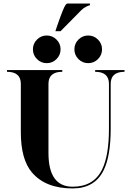

<svg xmlns="http://www.w3.org/2000/svg" viewBox="-20 -1060 743 1085"><path d="M293 -883.8 302.7 -913.1Q338.9 -1017.6 350.6 -1032.2Q356.4 -1040 361.3 -1040H488.3V-1030.3Q483.4 -1030.3 468.3 -1022.9Q451.7 -1015.1 439 -1002L322.3 -883.8ZM423.3 -726.1Q400.4 -749 400.4 -781.2Q400.4 -813.5 423.3 -836.4Q446.3 -859.4 478.5 -859.4Q510.7 -859.4 533.7 -836.4Q556.6 -813.5 556.6 -781.2Q556.6 -749 533.7 -726.1Q510.7 -703.1 478.5 -703.1Q446.3 -703.1 423.3 -726.1ZM189 -726.1Q166 -749 166 -781.2Q166 -813.5 189 -836.4Q211.9 -859.4 244.1 -859.4Q276.4 -859.4 299.3 -836.4Q322.3 -813.5 322.3 -781.2Q322.3 -749 299.3 -726.1Q276.4 -703.1 244.1 -703.1Q211.9 -703.1 189 -726.1ZM595.7 -332V-585.9Q595.7 -654.3 517.6 -654.3V-664.1H683.6V-654.3Q605.5 -654.3 605.5 -585.9V-332Q605.5 -178.2 565.4 -97.2Q514.6 4.9 390.6 4.9Q237.3 4.9 160.2 -85.9Q97.7 -159.7 97.7 -312.5V-585.9Q97.7 -654.3 19.5 -654.3V-664.1H332V-654.3Q253.9 -654.3 253.9 -585.9V-195.3Q253.9 -4.9 390.6 -4.9Q508.8 -4.9 556.6 -101.6Q595.7 -180.2 595.7 -332Z"/></svg>

Font: spinweradC
Style: Bold
Weight: 700
Width: 7
Version: Version 0.3